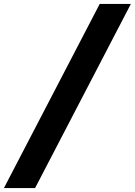

<svg xmlns="http://www.w3.org/2000/svg" viewBox="-31 -850 688 980"><path d="M148 110H-11L478 -830H637Z"/></svg>

Font: JetBrains Mono Extra Bold
Style: Italic
Weight: 800
Italic angle: -9°
Monospace: yes
Designer: Philipp Nurullin, Konstantin Bulenkov
Foundry: JetBrains
Version: 2.002